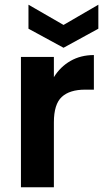

<svg xmlns="http://www.w3.org/2000/svg" viewBox="-20 -796 444 816"><path d="M209 -468Q236 -512 279.5 -537Q323 -562 379 -562V-415H342Q276 -415 242.5 -384Q209 -353 209 -276V0H69V-554H209ZM398 -674 250 -593 101 -674V-776L250 -690L398 -776Z"/></svg>

Font: MSTAGE SemiBold
Style: Regular
Weight: 600
Designer: Ninad Kale (Devanagari), Jonny Pinhorn (Latin)
Foundry: Indian Type Foundry
Version: 4.004